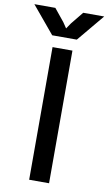

<svg xmlns="http://www.w3.org/2000/svg" viewBox="-140 -995 591 1045"><g transform="rotate(10 155.0 -473.0)"><path d="M100 -733H210V0H100ZM87 -796 -38 -946H78L134 -877L155 -846L176 -877L232 -946H348L223 -796Z"/></g></svg>

Font: Kreadon Light
Style: Bold
Weight: 600
Designer: Reiya WATANABE
Foundry: StudioGnu
Version: Version 1.003; ttfautohint (v1.8.4.7-5d5b);gftools[0.9.32]